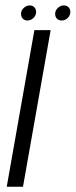

<svg xmlns="http://www.w3.org/2000/svg" viewBox="-20 -706 286 726"><path d="M5.5 0H67L171.5 -592H110ZM84 -628.5Q96.5 -628.5 106.5 -638Q116.5 -647.5 116.5 -661Q116.5 -671.5 109.8 -678.5Q103 -685.5 92.5 -685.5Q80 -685.5 69.8 -676Q59.5 -666.5 59.5 -653.5Q59.5 -642.5 66.2 -635.5Q73 -628.5 84 -628.5ZM213.5 -628.5Q226 -628.5 236 -638Q246 -647.5 246 -661Q246 -671.5 239.2 -678.5Q232.5 -685.5 221.5 -685.5Q209 -685.5 198.8 -676Q188.5 -666.5 188.5 -653.5Q188.5 -642.5 195.2 -635.5Q202 -628.5 213.5 -628.5Z"/></svg>

Font: Anybody UltraCondensed Thin Light
Style: Italic
Weight: 300
Italic angle: -10°
Version: Version 1.111